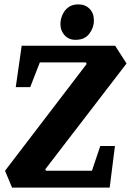

<svg xmlns="http://www.w3.org/2000/svg" viewBox="-20 -857 598 877"><path d="M35 0 3 -77 376 -565 372 -572H162L118 -459H52L79 -648H506L558 -567L187 -84L190 -77H400L438 -190H505L481 0ZM325 -675Q294 -675 275 -696Q256 -717 256 -747Q256 -768 265 -789Q274 -810 292 -823.5Q310 -837 338 -837Q369 -837 389 -817Q409 -797 409 -763Q409 -731 388 -703Q367 -675 325 -675Z"/></svg>

Font: Faustina ExtraBold
Style: Italic
Weight: 800
Italic angle: -8°
Designer: Alfonso Garcia
Foundry: http://www.omnibus-type.com
Version: Version 1.200